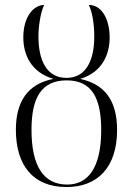

<svg xmlns="http://www.w3.org/2000/svg" viewBox="-20 -744 537 774"><path d="M248 10C374 10 452 -70 452 -220C452 -340 401 -405 303 -426C391 -452 422 -523 422 -593C422 -664 392 -724 338 -724C352 -696 360 -648 360 -596C360 -498 325 -430 248 -430C169 -430 135 -499 135 -597C135 -640 144 -696 158 -724C117 -724 74 -679 74 -593C74 -524 105 -452 196 -426C89 -406 44 -331 44 -221C44 -78 113 10 248 10ZM251 0C155 0 107 -75 107 -221C107 -353 149 -420 249 -420C348 -420 388 -352 388 -220C388 -69 336 0 251 0Z"/></svg>

Font: Noto Serif Display ExtraCondensed Light
Style: Regular
Weight: 300
Width: 2
Designer: Monotype Design Team
Foundry: Monotype Imaging Inc.
Version: Version 2.009